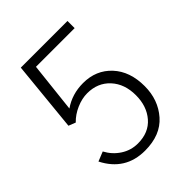

<svg xmlns="http://www.w3.org/2000/svg" viewBox="-208 -832 963 963"><g transform="rotate(-45 273.5 -350.5)"><path d="M49.8 -109.4 100.6 -129.9Q124 -85.9 164.6 -59.6Q205.1 -33.2 253.9 -33.2Q331.1 -33.2 374.5 -83.5Q418 -133.8 418 -211.9Q418 -292 372.1 -341.8Q326.2 -391.6 252 -391.6Q214.8 -391.6 175.3 -374.5Q135.7 -357.4 107.4 -328.1L70.3 -342.8L107.4 -717.8H438.5V-667H164.1L134.8 -400.4Q195.3 -442.4 273.4 -442.4Q365.2 -442.4 423.3 -379.9Q481.4 -317.4 481.4 -212.9Q481.4 -116.2 422.9 -49.3Q364.3 17.6 253.9 17.6Q114.3 17.6 49.8 -109.4Z"/></g></svg>

Font: Gothic A1 Light
Style: Regular
Weight: 300
Version: Version 2.50